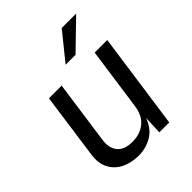

<svg xmlns="http://www.w3.org/2000/svg" viewBox="-205 -843 972 972"><g transform="rotate(-45 281.0 -356.5)"><path d="M219.5 10Q168.5 9.5 128.2 -10.2Q88 -30 67.5 -69Q47 -108 55.5 -166L104.5 -517H195.5L147.5 -175.5Q140 -125 165 -93.5Q190 -62 249 -62Q303 -62 339.5 -91.8Q376 -121.5 384.5 -180.5L432 -517H522L449 0H378L382 -99Q360.5 -40.5 315.8 -15Q271 10.5 219.5 10ZM402 -723H505.5L355.5 -577.5H284.5Z"/></g></svg>

Font: Public Sans
Style: Italic
Weight: 400
Italic angle: -8°
Designer: The Public Sans project authors (U.S. Web Design System). Libre Franklin designed by Pablo Impallari and Rodrigo Fuenzal
Version: Version 1.008; ttfautohint (v1.8.1) -l 8 -r 50 -G 200 -x 14 